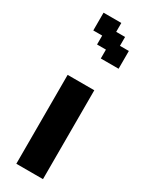

<svg xmlns="http://www.w3.org/2000/svg" viewBox="-172 -661 530 693"><g transform="rotate(30 92.5 -315.0)"><path d="M37 -629.6H111.1V-592.6H148.1V-555.6H185.2V-481.5H111.1V-518.5H74.1V-555.6H37ZM37 -370.4H148.1V0H37Z"/></g></svg>

Font: Jersey 15
Style: Regular
Weight: 400
Designer: Sarah Cadigan-Fried
Version: Version 1.001; ttfautohint (v1.8.4.7-5d5b)